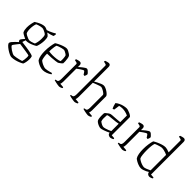

<svg xmlns="http://www.w3.org/2000/svg" viewBox="73 -1781 2962 2962"><g transform="rotate(45 1554.5 -300.0)"><path d="M191 -139Q186 -140 180 -142L161 -85Q172 -83 199.5 -79.5Q227 -76 261.5 -71.5Q296 -67 329.5 -60.5Q363 -54 388 -47Q413 -40 420 -32Q425 -19 426.5 -4.5Q428 10 428 22Q428 58 421 91.5Q414 125 406 140Q388 152 355 166Q322 180 283 190Q244 200 206 200Q189 200 159 186Q129 172 98 151Q67 130 46 108.5Q25 87 25 71Q25 58 41 37.5Q57 17 80.5 -5.5Q104 -28 125 -47Q120 -54 114 -63Q108 -72 108 -79Q108 -87 125 -109.5Q142 -132 159 -150Q141 -158 121.5 -168Q102 -178 87.5 -187Q73 -196 70 -201Q60 -219 55.5 -243Q51 -267 51 -292Q51 -336 59.5 -377.5Q68 -419 76 -438Q90 -447 117 -462Q144 -477 176 -488.5Q208 -500 236 -500Q250 -500 271 -492Q292 -484 298 -481Q320 -488 346 -498.5Q372 -509 395.5 -521.5Q419 -534 434 -544L444 -536Q444 -521 441 -509Q438 -497 435 -490Q414 -481 385 -473Q356 -465 333 -462V-457Q345 -450 356.5 -441Q368 -432 377 -421Q384 -405 386.5 -385.5Q389 -366 389 -346Q389 -308 381.5 -269Q374 -230 363 -201Q352 -190 321 -175Q290 -160 254.5 -149Q219 -138 191 -139ZM225 -179Q237 -179 256 -184.5Q275 -190 292.5 -196.5Q310 -203 315 -206Q324 -226 330.5 -259.5Q337 -293 337 -328Q337 -351 335.5 -373Q334 -395 326 -410Q317 -420 299 -430.5Q281 -441 261 -449Q241 -457 225 -457Q210 -457 188.5 -452Q167 -447 147.5 -440.5Q128 -434 119 -429Q110 -407 105 -376Q100 -345 100 -314Q100 -286 104.5 -260.5Q109 -235 118 -224Q123 -218 142.5 -207.5Q162 -197 185.5 -188Q209 -179 225 -179ZM217 155Q233 155 261 150Q289 145 318.5 138Q348 131 367 124Q372 110 376 84Q380 58 380 33Q380 23 379 12.5Q378 2 375 -5Q373 -7 352 -11Q331 -15 301.5 -19.5Q272 -24 241.5 -28.5Q211 -33 188 -36Q165 -39 159 -40Q143 -20 125 2Q107 24 95 41.5Q83 59 83 64Q83 73 98.5 88Q114 103 137 118.5Q160 134 182 144.5Q204 155 217 155Z M691 0Q656 0 622.5 -13Q589 -26 566 -41.5Q543 -57 537 -65Q519 -96 511.5 -139.5Q504 -183 504 -229Q504 -288 512 -342Q520 -396 531 -429Q549 -442 583 -458.5Q617 -475 654 -487.5Q691 -500 718 -500Q733 -500 754.5 -489.5Q776 -479 795.5 -465.5Q815 -452 822 -441Q830 -427 834.5 -398.5Q839 -370 840.5 -341.5Q842 -313 840 -298Q833 -289 819.5 -278Q806 -267 793.5 -258.5Q781 -250 775 -247Q765 -244 731.5 -239.5Q698 -235 652.5 -231.5Q607 -228 558 -228Q558 -191 563.5 -156.5Q569 -122 577 -103Q589 -90 612.5 -76.5Q636 -63 661 -54Q686 -45 702 -45Q719 -45 743 -50Q767 -55 789 -61Q811 -67 822 -70Q824 -68 828 -63Q832 -58 833 -51Q799 -27 761 -13.5Q723 0 691 0ZM636 -270Q680 -270 722.5 -276Q765 -282 788 -294Q791 -320 788.5 -356Q786 -392 778 -413Q773 -419 758 -428.5Q743 -438 726.5 -446Q710 -454 698 -454Q685 -454 659.5 -447.5Q634 -441 609.5 -432.5Q585 -424 576 -418Q569 -402 565 -376Q561 -350 559 -323Q557 -296 557 -276Q590 -270 636 -270Z M1045 0Q1035 0 1013 -3.5Q991 -7 968 -12Q945 -17 931 -22Q931 -32 937 -38L962 -42Q991 -46 991 -109V-430Q991 -448 973 -452L931 -462Q932 -469 934 -475Q936 -481 937 -484Q950 -489 971 -494.5Q992 -500 1001 -500Q1022 -500 1031.5 -487.5Q1041 -475 1041 -454V-418Q1049 -426 1064.5 -439.5Q1080 -453 1098 -467Q1116 -481 1132 -490.5Q1148 -500 1157 -500Q1170 -500 1185.5 -487.5Q1201 -475 1213 -461Q1225 -447 1225 -442Q1224 -434 1220.5 -420.5Q1217 -407 1210 -393Q1202 -393 1195 -395Q1188 -397 1185 -398Q1181 -406 1173.5 -417.5Q1166 -429 1158.5 -438Q1151 -447 1145 -447Q1138 -447 1123.5 -439Q1109 -431 1092.5 -419.5Q1076 -408 1061.5 -397.5Q1047 -387 1041 -382V-98Q1041 -76 1037.5 -62.5Q1034 -49 1031 -44L1099 -38Q1101 -36 1102.5 -31.5Q1104 -27 1104 -22Q1095 -13 1076 -6.5Q1057 0 1045 0Z M1379 0Q1369 0 1347 -3.5Q1325 -7 1302 -12Q1279 -17 1265 -22Q1265 -32 1271 -38L1296 -42Q1325 -46 1325 -109V-730Q1325 -748 1307 -752L1265 -762Q1266 -769 1268 -775Q1270 -781 1271 -784Q1284 -789 1305 -794.5Q1326 -800 1335 -800Q1356 -800 1365.5 -787.5Q1375 -775 1375 -754V-436Q1393 -447 1421 -462Q1449 -477 1478 -488.5Q1507 -500 1526 -500Q1545 -500 1569.5 -489.5Q1594 -479 1616.5 -463.5Q1639 -448 1653.5 -432Q1668 -416 1668 -404V-98Q1668 -76 1664.5 -62.5Q1661 -49 1658 -44L1726 -38Q1728 -36 1729.5 -31.5Q1731 -27 1731 -22Q1722 -13 1703 -6.5Q1684 0 1672 0Q1662 0 1640 -3.5Q1618 -7 1595 -12Q1572 -17 1558 -22Q1558 -32 1564 -38L1589 -42Q1618 -46 1618 -109V-385Q1618 -395 1605.5 -407Q1593 -419 1574.5 -430Q1556 -441 1538 -448.5Q1520 -456 1508 -456Q1501 -456 1483 -450Q1465 -444 1443 -436Q1421 -428 1402 -420.5Q1383 -413 1375 -409V-98Q1375 -76 1371.5 -62.5Q1368 -49 1365 -44L1433 -38Q1435 -36 1436.5 -31.5Q1438 -27 1438 -22Q1429 -13 1410 -6.5Q1391 0 1379 0Z M1953 4Q1938 4 1915 -4.5Q1892 -13 1872.5 -25.5Q1853 -38 1845 -50Q1837 -60 1832.5 -90Q1828 -120 1828 -153Q1828 -165 1828.5 -176.5Q1829 -188 1830 -198Q1830 -204 1845.5 -218.5Q1861 -233 1881.5 -247Q1902 -261 1916 -263Q1924 -265 1944.5 -266.5Q1965 -268 1985 -269Q2011 -271 2041.5 -273Q2072 -275 2104 -279V-424Q2069 -440 2038 -446.5Q2007 -453 1980 -453Q1962 -453 1945.5 -450.5Q1929 -448 1914 -444L1901 -351Q1897 -349 1889.5 -346Q1882 -343 1873 -342Q1866 -356 1857 -381.5Q1848 -407 1843 -434Q1867 -455 1899 -470Q1931 -485 1964.5 -492.5Q1998 -500 2025 -500Q2039 -500 2060 -493.5Q2081 -487 2103 -477Q2125 -467 2139.5 -455.5Q2154 -444 2154 -434V-43L2212 -38Q2214 -36 2215.5 -31.5Q2217 -27 2217 -22Q2210 -14 2190 -7Q2170 0 2158 0Q2141 0 2122.5 -12Q2104 -24 2104 -49Q2057 -26 2014.5 -11Q1972 4 1953 4ZM1974 -41Q1988 -41 2012.5 -48Q2037 -55 2062.5 -65Q2088 -75 2104 -84V-245Q2082 -239 2054.5 -236Q2027 -233 1992 -230Q1957 -227 1926.5 -223Q1896 -219 1883 -211Q1880 -177 1880 -140Q1880 -103 1890 -80Q1907 -66 1931 -53.5Q1955 -41 1974 -41Z M2421 0Q2411 0 2389 -3.5Q2367 -7 2344 -12Q2321 -17 2307 -22Q2307 -32 2313 -38L2338 -42Q2367 -46 2367 -109V-430Q2367 -448 2349 -452L2307 -462Q2308 -469 2310 -475Q2312 -481 2313 -484Q2326 -489 2347 -494.5Q2368 -500 2377 -500Q2398 -500 2407.5 -487.5Q2417 -475 2417 -454V-418Q2425 -426 2440.5 -439.5Q2456 -453 2474 -467Q2492 -481 2508 -490.5Q2524 -500 2533 -500Q2546 -500 2561.5 -487.5Q2577 -475 2589 -461Q2601 -447 2601 -442Q2600 -434 2596.5 -420.5Q2593 -407 2586 -393Q2578 -393 2571 -395Q2564 -397 2561 -398Q2557 -406 2549.5 -417.5Q2542 -429 2534.5 -438Q2527 -447 2521 -447Q2514 -447 2499.5 -439Q2485 -431 2468.5 -419.5Q2452 -408 2437.5 -397.5Q2423 -387 2417 -382V-98Q2417 -76 2413.5 -62.5Q2410 -49 2407 -44L2475 -38Q2477 -36 2478.5 -31.5Q2480 -27 2480 -22Q2471 -13 2452 -6.5Q2433 0 2421 0Z M2830 0Q2803 0 2772 -11.5Q2741 -23 2715.5 -38Q2690 -53 2679 -65Q2661 -93 2653.5 -138.5Q2646 -184 2646 -233Q2646 -290 2654 -344Q2662 -398 2673 -429Q2694 -443 2729.5 -459.5Q2765 -476 2803.5 -488Q2842 -500 2871 -500Q2885 -500 2908.5 -494.5Q2932 -489 2961 -477V-730Q2961 -748 2943 -752L2901 -762Q2902 -769 2904 -775Q2906 -781 2907 -784Q2920 -789 2941 -794.5Q2962 -800 2971 -800Q2992 -800 3001.5 -787.5Q3011 -775 3011 -754V-43L3069 -38Q3071 -36 3072.5 -31.5Q3074 -27 3074 -22Q3065 -13 3045.5 -6.5Q3026 0 3014 0Q2994 0 2977.5 -14Q2961 -28 2961 -49Q2945 -38 2921.5 -26.5Q2898 -15 2873.5 -7.5Q2849 0 2830 0ZM2855 -45Q2869 -45 2901.5 -57.5Q2934 -70 2961 -84V-421Q2951 -428 2930 -435.5Q2909 -443 2885 -448.5Q2861 -454 2841 -454Q2826 -454 2801.5 -447.5Q2777 -441 2753.5 -432.5Q2730 -424 2718 -418Q2708 -397 2703.5 -354.5Q2699 -312 2699 -265Q2699 -213 2704 -167Q2709 -121 2719 -103Q2729 -92 2753 -78Q2777 -64 2805.5 -54.5Q2834 -45 2855 -45Z"/></g></svg>

Font: Texturina 72pt Thin
Style: Regular
Weight: 100
Designer: Guillermo Torres Carreño
Foundry: Omnibus-Type
Version: Version 1.002; ttfautohint (v1.8.3)